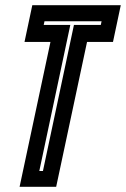

<svg xmlns="http://www.w3.org/2000/svg" viewBox="-20 -720 486 740"><path d="M55.5 0 174.5 -558.5H74.5L104.5 -700H445.5L415.5 -558.5H315.5L196.5 0ZM131.5 -61H145.5L265 -624H368.5L371.5 -638H151.5L148.5 -624H251Z"/></svg>

Font: Tourney Condensed Regular
Style: Bold Italic
Weight: 700
Width: 3
Italic angle: -12°
Designer: Tyler Finck
Foundry: Etcetera Type Co
Version: Version 1.010; ttfautohint (v1.8.3)